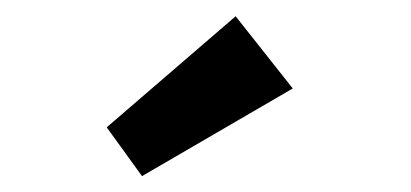

<svg xmlns="http://www.w3.org/2000/svg" viewBox="-20 -692 518 242"><path d="M159 -470 114.5 -531.5 277 -671.5 349 -580.5Z"/></svg>

Font: League Spartan Thin
Style: Bold
Weight: 700
Version: Version 2.002